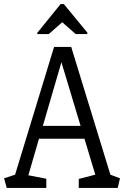

<svg xmlns="http://www.w3.org/2000/svg" viewBox="-22 -921 612 941"><path d="M11 0 -2 -47 52 -65 243 -691H327L519 -65L566 -47L555 0H364V-44L445 -65L392 -241H169L117 -62L205 -45V0ZM188 -304H373L279 -616ZM163 -754 159 -758 275 -901H291L407 -760L404 -754H349L283 -812L217 -754Z"/></svg>

Font: Kreon Light
Style: Regular
Weight: 300
Designer: Julia Petretta
Foundry: Julia Petretta and Eli Heuer
Version: Version 2.002